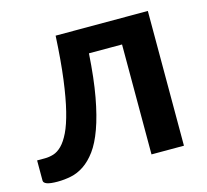

<svg xmlns="http://www.w3.org/2000/svg" viewBox="-82 -606 761 706"><g transform="rotate(-15 299.0 -253.0)"><path d="M537 -513V0H413.5V-418.5H287.5Q281.5 -324 269 -255.8Q256.5 -187.5 239.2 -140Q222 -92.5 200.8 -63.8Q179.5 -35 155.5 -19Q131.5 -3 106 2.2Q80.5 7.5 54.5 7.5Q27 7.5 14.2 2.8Q1.5 -2 1.5 -10.5V-87.5H31Q47.5 -87.5 64 -92.5Q80.5 -97.5 96 -113Q111.5 -128.5 125.5 -157.2Q139.5 -186 151.2 -233.2Q163 -280.5 172 -349Q181 -417.5 186 -513Z"/></g></svg>

Font: Lato
Style: Bold
Weight: 700
Designer: Lukasz Dziedzic
Foundry: tyPoland Lukasz Dziedzic
Version: Version 2.007; 2014-02-27